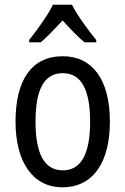

<svg xmlns="http://www.w3.org/2000/svg" viewBox="-20 -786 533 816"><path d="M286 -766H205C184 -722 140 -662 104 -616V-606H153C181 -629 213 -664 246 -699C278 -664 309 -631 339 -606H389V-616C354 -659 308 -721 286 -766ZM447 -269C447 -450 371 -547 247 -547C114 -547 46 -446 46 -269C46 -98 119 10 245 10C378 10 447 -99 447 -269ZM131 -269C131 -404 166 -475 247 -475C326 -475 363 -404 363 -269C363 -134 326 -62 247 -62C167 -62 131 -135 131 -269Z"/></svg>

Font: Noto Sans Gujarati UI Condensed
Style: Regular
Weight: 400
Width: 3
Designer: Jelle Bosma - Monotype Design Team, Universal Thirst
Foundry: Monotype Imaging Inc.
Version: Version 2.106